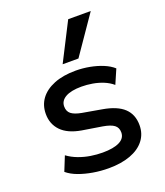

<svg xmlns="http://www.w3.org/2000/svg" viewBox="-141 -855 822 959"><g transform="rotate(-20 270.0 -375.5)"><path d="M272 9Q229 9 188.5 2Q148 -5 114 -17.5Q80 -30 56 -50L87 -127Q113 -108 144 -96.5Q175 -85 207 -80Q239 -75 270 -75Q328 -75 359.5 -91Q391 -107 391 -138Q391 -164 373 -177.5Q355 -191 314 -198L208 -215Q138 -227 103 -263Q68 -299 68 -353Q68 -399 93 -433Q118 -467 166 -486.5Q214 -506 282 -506Q319 -506 356 -499Q393 -492 424.5 -479Q456 -466 477 -447L444 -371Q423 -389 396 -400Q369 -411 339.5 -416Q310 -421 282 -421Q226 -421 196.5 -404Q167 -387 167 -357Q167 -331 184 -317.5Q201 -304 238 -297L341 -279Q417 -266 453 -232Q489 -198 489 -141Q489 -95 462.5 -61Q436 -27 387 -9Q338 9 272 9ZM232 -558 335 -760H455L316 -558Z"/></g></svg>

Font: Nunito Sans 8pt SemiBold
Style: Regular
Weight: 600
Version: Version 3.101;gftools[0.9.27]